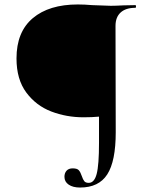

<svg xmlns="http://www.w3.org/2000/svg" viewBox="-20 -648 684 861"><path d="M269 145Q269 128 278.5 117.5Q288 107 306 107Q326 107 333.5 115.5Q341 124 347 142Q352 157 358 164.5Q364 172 378 172Q403 172 413.5 132Q424 92 424 -8V-125Q393 -122 355 -122Q278 -122 210 -148Q142 -174 98 -233Q54 -292 54 -386Q54 -505 127 -566.5Q200 -628 329 -628Q359 -628 393 -625Q468 -622 477 -622Q497 -622 535 -624L587 -625Q590 -625 590 -619Q590 -613 587 -613Q544 -613 521 -592Q498 -571 498 -532L499 -55Q499 75 461 134Q423 193 339 193Q307 193 288 180Q269 167 269 145Z"/></svg>

Font: Cormorant Garamond Medium
Style: Regular
Weight: 500
Designer: Christian Thalmann (Catharsis Fonts)
Foundry: Catharsis Fonts
Version: Version 4.000